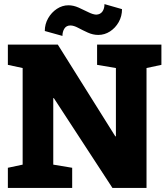

<svg xmlns="http://www.w3.org/2000/svg" viewBox="-20 -932 827 952"><path d="M19 0V-100.1L92.3 -115.7V-594.7L19 -610.4V-710.9H266.6L551.8 -255.9H554.7V-594.7L461.4 -610.4V-710.9H780.3V-610.4L706.5 -594.7V0H537.6L247.1 -445.3H244.1V-115.7L337.9 -100.1V0ZM289.6 -753.9 202.1 -778.3Q202.1 -812.5 218.8 -841.6Q235.4 -870.6 262.2 -888.2Q289.1 -905.8 319.3 -905.8Q344.2 -905.8 369.9 -894.3Q395.5 -882.8 418.5 -871.3Q441.4 -859.9 457.5 -859.4Q477.5 -860.4 487.8 -874.8Q498 -889.2 498 -911.6L585 -886.7Q585 -851.6 568.6 -822.5Q552.2 -793.5 525.4 -776.1Q498.5 -758.8 467.3 -758.8Q440.9 -758.8 415.3 -770.5Q389.6 -782.2 367.7 -793.9Q345.7 -805.7 329.1 -805.7Q309.1 -805.7 299.3 -790.3Q289.6 -774.9 289.6 -753.9Z"/></svg>

Font: Roboto Slab Black
Style: Regular
Weight: 900
Designer: Google
Version: Version 2.000; ttfautohint (v1.8.1.43-b0c9)